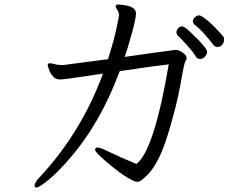

<svg xmlns="http://www.w3.org/2000/svg" viewBox="-20 -771 1040 850"><path d="M532 -519Q547 -562 564.5 -626.5Q582 -691 582 -711Q582 -741 531 -748Q513 -751 502.5 -751Q492 -751 492 -743Q492 -738 497 -731Q502 -724 504.5 -716.5Q507 -709 507 -704Q507 -699 495.5 -644.5Q484 -590 458 -509L260 -483Q246 -483 230 -485Q209 -491 203 -491H199Q191 -490 191 -481L196 -466Q200 -450 213 -434.5Q226 -419 245 -419Q264 -419 436 -445Q340 -185 157 12Q133 36 133 52Q133 59 143 59Q153 59 194 26Q235 -7 291 -72Q425 -227 510 -456Q685 -482 727 -486Q662 -104 584 -45Q505 -78 464.5 -98Q424 -118 412.5 -118Q401 -118 401 -107.5Q401 -97 455.5 -51Q510 -5 543 14.5Q576 34 586.5 34Q597 34 606 27Q615 20 625 11Q682 -40 723 -175Q764 -310 779.5 -400.5Q795 -491 800.5 -498.5Q806 -506 806 -515.5Q806 -525 789.5 -537.5Q773 -550 759 -550H755Q655 -537 532 -519ZM972 -597Q972 -605 968 -610Q927 -657 899 -680Q871 -703 861.5 -703Q852 -703 843 -694.5Q834 -686 834 -677.5Q834 -669 840 -663Q863 -645 887 -618Q911 -591 921 -577Q931 -563 940.5 -563Q950 -563 956 -566Q972 -576 972 -597ZM848 -519Q854 -510 866.5 -510Q879 -510 888 -521Q897 -532 897 -540.5Q897 -549 885.5 -563.5Q874 -578 857.5 -595Q841 -612 825 -627Q809 -642 800.5 -648Q792 -654 784 -654Q776 -654 768.5 -645.5Q761 -637 761 -628Q761 -619 769.5 -611.5Q778 -604 806.5 -572.5Q835 -541 848 -519Z"/></svg>

Font: LXGW WenKai TC
Style: Regular
Weight: 400
Designer: LXGW / Fontworks Inc.
Foundry: LXGW / Fontworks Inc.
Version: Version 1.330